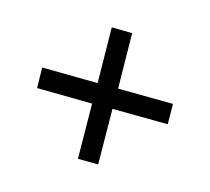

<svg xmlns="http://www.w3.org/2000/svg" viewBox="-92 -688 783 717"><g transform="rotate(-30 300.0 -330.0)"><path d="M150 -121 95 -177 244 -329 95 -482 150 -539 300 -385 450 -539 505 -482 356 -329 505 -177 450 -121 300 -274Z"/></g></svg>

Font: Source Code Pro ExtraLight SemiBold
Style: Italic
Weight: 600
Italic angle: -11°
Monospace: yes
Version: Version 1.016;hotconv 1.0.116;makeotfexe 2.5.65601